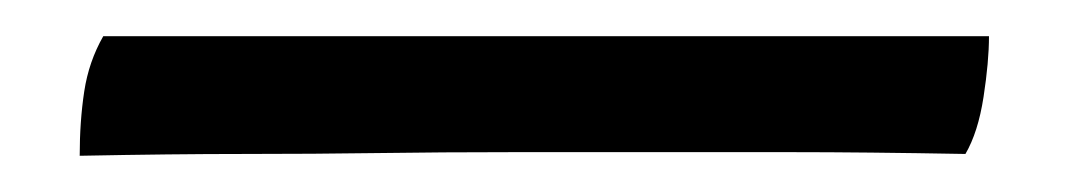

<svg xmlns="http://www.w3.org/2000/svg" viewBox="-20 62 590 106"><path d="M24 148Q24 129 26.5 112.5Q29 96 37 82H526Q526 96 523 115.5Q520 135 513 147Q457 146 417 146Q377 146 341.5 146Q306 146 263 146Q224 146 189 146.5Q154 147 114.5 147Q75 147 24 148Z"/></svg>

Font: Vollkorn
Style: Bold
Weight: 700
Designer: Friedrich Althausen
Foundry: Friedrich Althausen
Version: Version 5.000